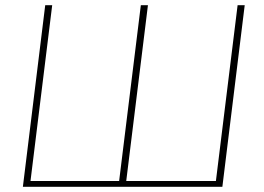

<svg xmlns="http://www.w3.org/2000/svg" viewBox="-20 -723 1022 743"><path d="M840.5 0H68.5L155 -703H182L98 -22.5H441L525 -703H552.5L468.5 -22.5H815.5L899.5 -703H927Z"/></svg>

Font: Lato Thin
Style: Italic
Weight: 200
Italic angle: -7°
Designer: Lukasz Dziedzic
Foundry: tyPoland Lukasz Dziedzic
Version: Version 2.007; 2014-02-27